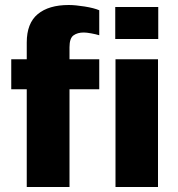

<svg xmlns="http://www.w3.org/2000/svg" viewBox="-20 -748 710 768"><path d="M377 -707V-607Q364 -611 345 -614.5Q326 -618 315 -618Q290 -618 274 -606.5Q258 -595 258 -559V-511H377V-391H258V0H87V-391H25V-511H87V-578Q87 -655 131 -691.5Q175 -728 255 -728Q281 -728 318.5 -722Q356 -716 377 -707ZM613 -592H441V-720H613ZM612 0H442V-511H612Z"/></svg>

Font: Chivo ExtraBold
Style: Regular
Weight: 800
Designer: Hector Gatti
Foundry: Omnibus-Type
Version: Version 1.007